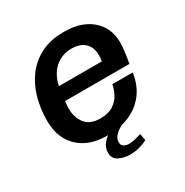

<svg xmlns="http://www.w3.org/2000/svg" viewBox="-155 -646 879 914"><g transform="rotate(-30 284.5 -189.0)"><path d="M249 10Q187 10 139.5 -14Q92 -38 65.5 -83.5Q39 -129 39 -195Q39 -263 56.5 -322Q74 -381 108.5 -425.5Q143 -470 194.5 -495.5Q246 -521 315 -521H327Q383 -521 428.5 -500Q474 -479 500.5 -439Q527 -399 527 -342Q527 -330 525.5 -313.5Q524 -297 521 -277Q518 -257 514 -233H160Q159 -224 158 -213Q157 -202 157 -195Q157 -144 183 -110.5Q209 -77 266 -77Q310 -77 337 -95Q364 -113 377.5 -139.5Q391 -166 395 -190H507Q498 -125 463.5 -80Q429 -35 376 -12.5Q323 10 259 10ZM170 -309H406Q408 -320 408.5 -327Q409 -334 409 -341Q409 -385 383.5 -409.5Q358 -434 311 -434Q259 -434 221.5 -402.5Q184 -371 170 -309ZM302 143Q270 143 242 129.5Q214 116 214 82Q214 54 232.5 32.5Q251 11 273 0H338Q313 13 298 29Q283 45 283 65Q283 82 295.5 89Q308 96 322 96Q339 96 357 91.5Q375 87 391 82L398 119Q375 131 351 137Q327 143 302 143Z"/></g></svg>

Font: Chivo Medium
Style: Italic
Weight: 500
Italic angle: -8.05°
Designer: Hector Gatti
Foundry: Omnibus-Type
Version: Version 2.002